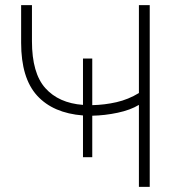

<svg xmlns="http://www.w3.org/2000/svg" viewBox="-20 -725 697 745"><path d="M519 0V-318Q486 -298 436.5 -287.5Q387 -277 338 -276V-115H302V-277Q186 -286 124 -354Q62 -422 62 -559V-705H104V-565Q104 -441 156 -383Q208 -325 302 -318V-498H338V-317Q386 -318 432 -328.5Q478 -339 519 -364V-705H561V0Z"/></svg>

Font: Nunito Sans ExtraLight
Style: Regular
Weight: 200
Designer: Vernon Adams
Foundry: Vernon Adams
Version: Version 3.006; ttfautohint (v1.8.3)